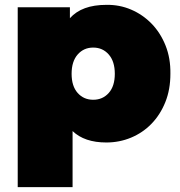

<svg xmlns="http://www.w3.org/2000/svg" viewBox="-20 -577 742 791"><path d="M682 -273Q682 -208 661 -156Q640 -104 604 -67Q568 -30 520 -10Q472 10 418 10Q328 10 279 -37V194H53V-547H268V-502Q317 -557 418 -557Q472 -558 520 -537.5Q568 -517 604.5 -479.5Q641 -442 662 -389.5Q683 -337 682 -273ZM453 -273Q453 -324 428 -352.5Q403 -381 364 -381Q325 -381 300 -352.5Q275 -324 275 -273Q275 -222 300 -194Q325 -166 364 -166Q403 -166 428 -194Q453 -222 453 -273Z"/></svg>

Font: CMG Sans Black
Style: Regular
Weight: 900
Designer: Julieta Ulanovsky
Foundry: Julieta Ulanovsky
Version: Version 7.200